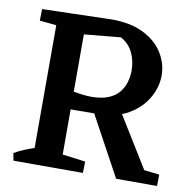

<svg xmlns="http://www.w3.org/2000/svg" viewBox="-76 -738 816 814"><g transform="rotate(10 332.5 -331.0)"><path d="M204 -256 203 -340Q233 -332 261.5 -328Q290 -324 311 -324Q355 -324 384.5 -336Q414 -348 430.5 -368.5Q447 -389 454 -413.5Q461 -438 461 -463Q461 -504 444.5 -539Q428 -574 392 -594L224 -578L42 -654L341 -662Q423 -662 478.5 -634Q534 -606 562 -560.5Q590 -515 590 -464Q590 -414 562.5 -366.5Q535 -319 482.5 -288.5Q430 -258 354 -257ZM34 0 28 -32Q51 -45 76 -55Q101 -65 127 -73L128 0ZM193 0 196 -67 334 -49 333 0ZM113 0V-654H235V0ZM512 0 515 -65 653 -49 652 0ZM145 -594 41 -604 42 -654H144ZM476 0 315 -296 434 -305 622 0Z"/></g></svg>

Font: Eczar Medium
Style: Regular
Weight: 500
Designer: Vaibhav Singh
Foundry: Rosetta Type Foundry
Version: Version 2.000